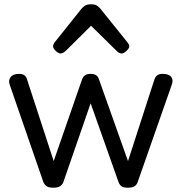

<svg xmlns="http://www.w3.org/2000/svg" viewBox="-20 -859 846 894"><path d="M229 15Q207 15 197 8Q187 1 182 -11L25 -465Q18 -485 29.5 -500Q41 -515 69 -515Q84 -515 93 -509Q102 -503 106 -489L230 -109L362 -489Q367 -503 376.5 -509Q386 -515 402 -515Q417 -515 427 -509Q437 -503 441 -489L576 -109L699 -489Q704 -503 713 -509Q722 -515 737 -515Q766 -515 777 -501Q788 -487 780 -465L621 -11Q617 1 607 8Q597 15 575 15Q553 15 544.5 7.5Q536 0 532 -11L402 -378L275 -11Q271 0 260.5 7.5Q250 15 229 15ZM262 -610Q252 -610 239.5 -622Q227 -634 227 -644Q227 -647 228 -650Q229 -653 233 -660L360 -819Q366 -826 375.5 -832.5Q385 -839 404 -839Q423 -839 432 -832.5Q441 -826 447 -819L575 -660Q580 -653 581 -650Q582 -647 582 -644Q582 -634 569 -622Q556 -610 547 -610Q540 -610 534 -613.5Q528 -617 522 -623L404 -739L287 -623Q280 -617 274 -613.5Q268 -610 262 -610Z"/></svg>

Font: Playwrite AR
Style: Regular
Weight: 400
Designer: Veronika Burian, José Scaglione
Foundry: TypeTogether
Version: Version 1.002